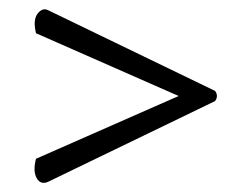

<svg xmlns="http://www.w3.org/2000/svg" viewBox="-20 -559 530 416"><path d="M446 -340 84 -165Q68 -158 59.5 -173Q51 -188 58 -215L367 -351L58 -487Q51 -516 61.5 -529.5Q72 -543 84 -537L446 -362Q454 -351 446 -340Z"/></svg>

Font: Arima Thin Medium
Style: Regular
Weight: 500
Version: Version 1.100